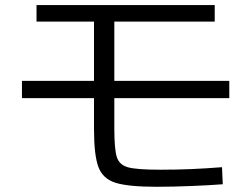

<svg xmlns="http://www.w3.org/2000/svg" viewBox="-20 -713 978 747"><path d="M429.2 -2C462.1 8.5 515.6 13.7 589.8 13.7C632.2 13.7 677.1 12.7 724.6 10.7C772.1 8.8 812.8 6.5 846.7 3.9L843.8 -62.5C802.1 -59.2 762.4 -56.8 724.6 -55.2C686.8 -53.5 646.5 -52.7 603.5 -52.7C543 -52.7 501.3 -55.8 478.5 -62C455.7 -68.2 441.1 -81.4 434.6 -101.6C428.1 -121.7 424.8 -159.2 424.8 -213.9V-628.9H815.4V-693.4H122.1V-628.9H345.7V-212.9C345.7 -143.9 351.4 -94.1 362.8 -63.5C374.2 -32.9 396.3 -12.4 429.2 -2ZM65.4 -398.4V-331.1H872.1V-398.4Z"/></svg>

Font: Pretendard Variable
Style: Regular
Weight: 400
Designer: Base glyphs from Inter by Rasmus Andersson; Hangeul glyphs from Noto Sans CJK(Source Han Sans) by Jang Soo-young and Kan
Foundry: Kil Hyung-jin
Version: Version 1.309;Glyphs 3.2 (3225)